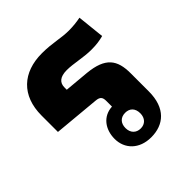

<svg xmlns="http://www.w3.org/2000/svg" viewBox="-161 -687 814 814"><g transform="rotate(-45 245.5 -280.0)"><path d="M418 -244C418 -324 389 -366 288 -376L177 -386V-400C177 -428 195 -445 236 -445C276 -445 324 -432 370 -432C402 -432 421 -435 444 -441L431 -564C411 -560 387 -557 361 -557C313 -557 275 -570 212 -570C97 -570 24 -504 24 -384V-286L230 -267C257 -265 262 -254 262 -233V-200C206 -197 173 -152 173 -95C173 -36 216 10 288 10C363 10 418 -35 418 -135ZM283 -142C309 -142 327 -126 327 -95C327 -66 309 -48 283 -48C256 -48 238 -66 238 -95C238 -125 256 -142 283 -142Z"/></g></svg>

Font: Noto Sans Thai Looped SemiCondensed ExtraBold
Style: Regular
Weight: 800
Width: 4
Designer: Sasikarn Vongin, Ben Mitchell
Foundry: The Fontpad Ltd
Version: Version 1.001